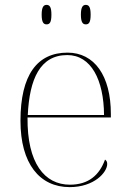

<svg xmlns="http://www.w3.org/2000/svg" viewBox="-20 -758 529 788"><path d="M332 -658C345 -658 352 -666 352 -698C352 -729 345 -738 332 -738C320 -738 312 -729 312 -698C312 -666 320 -658 332 -658ZM171 -658C184 -658 191 -666 191 -698C191 -729 184 -738 171 -738C159 -738 151 -729 151 -698C151 -666 159 -658 171 -658ZM266 10C367 10 420 -51 420 -85C420 -94 417 -99 411 -103C388 -39 343 0 267 0C163 0 91 -88 93 -276H435V-290C435 -448 367 -542 257 -542C133 -542 64 -451 64 -262C64 -87 142 10 266 10ZM407 -286H94C101 -433 144 -532 256 -532C354 -532 406 -430 407 -286Z"/></svg>

Font: Noto Serif Display Thin
Style: Regular
Weight: 100
Designer: Monotype Design Team
Foundry: Monotype Imaging Inc.
Version: Version 2.009